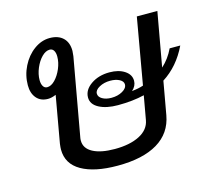

<svg xmlns="http://www.w3.org/2000/svg" viewBox="-87 -671 869 786"><g transform="rotate(-15 347.0 -278.5)"><path d="M590 -278 565 -138Q552 -65 489.5 -27.5Q427 10 320 10Q222 10 167 -21.5Q112 -53 112 -114Q112 -122 114 -138L149 -336Q130 -328 115 -328Q84 -328 66.5 -348.5Q49 -369 49 -403Q49 -445 68 -483Q87 -521 118.5 -544Q150 -567 185 -567Q221 -567 241.5 -547.5Q262 -528 262 -492Q262 -486 260 -470L201 -140Q200 -136 200 -128Q200 -95 233.5 -77Q267 -59 326 -59Q390 -59 431 -80Q472 -101 479 -140L497 -241Q448 -229 385 -229Q336 -229 305 -245.5Q274 -262 274 -291Q274 -323 306.5 -345.5Q339 -368 385 -368Q424 -368 449 -351.5Q474 -335 474 -309Q474 -287 455 -270Q484 -273 504 -280L553 -560H640L599 -331Q630 -359 649 -399H694Q656 -320 590 -278ZM196 -486Q196 -502 190 -511.5Q184 -521 173 -521Q156 -521 139.5 -504.5Q123 -488 112 -462Q101 -436 101 -411Q101 -395 107 -385Q113 -375 124 -375Q141 -375 157.5 -392Q174 -409 185 -435Q196 -461 196 -486ZM434 -304Q434 -317 418.5 -325.5Q403 -334 379 -334Q353 -334 333 -323Q313 -312 313 -297Q313 -283 328.5 -274Q344 -265 367 -265Q394 -265 414 -276.5Q434 -288 434 -304Z"/></g></svg>

Font: KoHo Medium
Style: Italic
Weight: 500
Italic angle: -10°
Designer: Cadson Demak & Katatrad Team
Foundry: Cadson Demak Co.,Ltd.
Version: Version 1.000